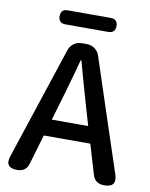

<svg xmlns="http://www.w3.org/2000/svg" viewBox="-96 -969 815 1040"><g transform="rotate(10 311.0 -449.5)"><path d="M309 -899H191C166 -899 153 -886 153 -861C153 -836 166 -822 191 -822H309H428C453 -822 466 -836 466 -861C466 -886 453 -899 428 -899ZM500 -368 395 -687C385 -717 357 -737 325 -737H297C265 -737 237 -717 227 -687L22 -67C7 -22 24 0 71 0C103 0 124 -15 133 -46L181 -209H309H437L485 -47C494 -15 516 0 549 0C598 0 614 -23 599 -69ZM273 -521C285 -562 296 -603 307 -645H311C334 -562 356 -480 380 -400L409 -301H309H209L238 -400C250 -440 262 -480 273 -521Z"/></g></svg>

Font: GenSenRounded2 TW M
Style: Regular
Weight: 500
Version: Version 2.100;PS 2.1;hotconv 16.6.51;makeotf.lib2.5.65220 DE